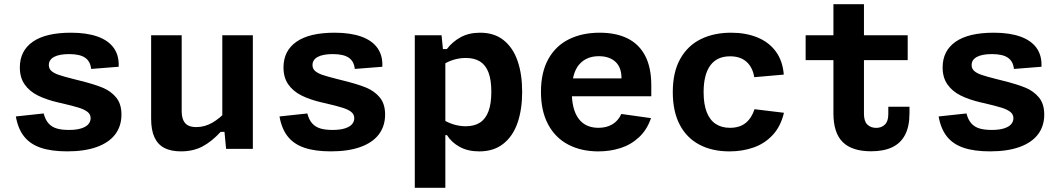

<svg xmlns="http://www.w3.org/2000/svg" viewBox="-20 -700 5000 903"><path d="M538.1 -386 408.6 -375.8Q405.2 -411.2 380.5 -428.4Q355.8 -445.6 305.1 -445.6Q258.9 -445.6 234.3 -432.3Q209.7 -419 209.7 -394Q209.7 -377.3 221.5 -366.6Q233.2 -355.9 255.7 -348.1Q278.1 -340.3 324.6 -328.6Q342.5 -324.2 355.5 -320.8Q423.7 -303.9 462.8 -287.6Q502 -271.3 526.6 -241.2Q551.2 -211 551.2 -161Q551.2 -107.2 522 -68.3Q492.7 -29.5 435.5 -8.8Q378.3 11.9 296.4 11.9Q221.8 11.9 172.2 -4.9Q122.5 -21.7 93.7 -57.7Q64.8 -93.7 54.5 -152.3L185.4 -166.4Q193.1 -136.7 208.2 -119.8Q223.2 -103 246.1 -96Q268.9 -88.9 304.6 -88.9Q340 -88.9 362.8 -96.4Q385.6 -103.8 395.9 -116.2Q406.2 -128.7 406.2 -144.1Q406.2 -161.9 392.2 -173.3Q378.2 -184.7 351.8 -193.1Q325.4 -201.6 269.5 -214.6L256.8 -217.4Q198.2 -230.8 158.2 -250.8Q118.2 -270.8 95.8 -303.1Q73.3 -335.4 73.3 -382.9Q73.3 -461 134.2 -503.6Q195 -546.2 313.9 -546.2Q388 -546.2 439.1 -527.9Q490.2 -509.7 515.5 -473.8Q540.7 -437.8 538.1 -386Z M1025.5 -534.2H1169.2V0H1043.3L1034.2 -96.7H1025.5ZM834.5 -534.2V-178.6Q834.5 -149.9 842.9 -133Q851.2 -116.1 866.3 -109.2Q881.3 -102.3 903 -102.3Q942.8 -102.3 978.2 -122.7Q1013.6 -143 1047 -179.4V-79.9H1017.8Q975.8 -34.2 932.1 -11.1Q888.5 11.9 830.9 11.9Q784.3 11.9 753.3 -4Q722.3 -20 706.6 -53.9Q690.8 -87.8 690.8 -141.5V-534.2Z M1778.1 -386 1648.6 -375.8Q1645.2 -411.2 1620.5 -428.4Q1595.8 -445.6 1545.1 -445.6Q1498.9 -445.6 1474.3 -432.3Q1449.7 -419 1449.7 -394Q1449.7 -377.3 1461.5 -366.6Q1473.2 -355.9 1495.7 -348.1Q1518.1 -340.3 1564.6 -328.6Q1582.5 -324.2 1595.5 -320.8Q1663.7 -303.9 1702.8 -287.6Q1742 -271.3 1766.6 -241.2Q1791.2 -211 1791.2 -161Q1791.2 -107.2 1762 -68.3Q1732.7 -29.5 1675.5 -8.8Q1618.3 11.9 1536.4 11.9Q1461.8 11.9 1412.2 -4.9Q1362.5 -21.7 1333.7 -57.7Q1304.8 -93.7 1294.5 -152.3L1425.4 -166.4Q1433.1 -136.7 1448.2 -119.8Q1463.2 -103 1486.1 -96Q1508.9 -88.9 1544.6 -88.9Q1580 -88.9 1602.8 -96.4Q1625.6 -103.8 1635.9 -116.2Q1646.2 -128.7 1646.2 -144.1Q1646.2 -161.9 1632.2 -173.3Q1618.2 -184.7 1591.8 -193.1Q1565.4 -201.6 1509.5 -214.6L1496.8 -217.4Q1438.2 -230.8 1398.2 -250.8Q1358.2 -270.8 1335.8 -303.1Q1313.3 -335.4 1313.3 -382.9Q1313.3 -461 1374.2 -503.6Q1435 -546.2 1553.9 -546.2Q1628 -546.2 1679.1 -527.9Q1730.2 -509.7 1755.5 -473.8Q1780.7 -437.8 1778.1 -386Z M2074.5 183.3H1930.8V-534.2H2056.7L2065.8 -442.1H2074.5ZM2234.2 12Q2180.2 12 2141.7 -9.3Q2103.1 -30.6 2082.1 -64.6H2052.9V-144.8Q2080.2 -125.2 2110.4 -115.8Q2140.6 -106.2 2170 -106.2Q2210.8 -106.2 2237.4 -123.5Q2264 -140.8 2277.4 -176.6Q2290.8 -212.5 2290.8 -268.4Q2290.8 -324.1 2277.5 -359Q2264.2 -394 2237.8 -410.7Q2211.2 -427.4 2170.3 -427.4Q2139.8 -427.4 2109.8 -417.8Q2079.8 -408.2 2052.9 -388.6V-469.2H2081.6Q2107.6 -503.6 2146.4 -524.9Q2185.2 -546.2 2238.2 -546.2Q2304.8 -546.2 2348.9 -510.8Q2393 -475.4 2414.4 -413.1Q2435.8 -350.8 2435.8 -268.4Q2435.8 -185.7 2414.2 -122.7Q2392.6 -59.8 2347.3 -23.9Q2302 12 2234.2 12Z M2800.2 -546.2Q2877.8 -546.2 2932.1 -519Q2986.4 -491.8 3014.8 -436.8Q3043.1 -381.7 3043.1 -299.2V-247.1H2637.8V-331.2H2923.9L2903 -312.6V-332Q2903 -383.1 2874.5 -409.4Q2845.9 -435.7 2796.1 -435.7Q2736.8 -435.7 2703 -395.5Q2669.2 -355.4 2669.2 -268.3Q2669.2 -185.5 2701 -142.2Q2732.9 -98.9 2794.6 -98.9Q2831.9 -98.9 2859.5 -115Q2887.2 -131.2 2902.2 -164L3041.8 -144.4Q3022.8 -89 2984.8 -54Q2946.8 -18.9 2898 -3.5Q2849.2 12 2794.2 12Q2713.7 12 2652.8 -19.8Q2592 -51.5 2558.1 -114.4Q2524.2 -177.3 2524.2 -268.3Q2524.2 -359.8 2558.8 -422.2Q2593.5 -484.5 2655.7 -515.3Q2717.8 -546.2 2800.2 -546.2Z M3411.1 12Q3328.9 12 3268.9 -19.9Q3208.9 -51.8 3176.5 -114.2Q3144.2 -176.6 3144.2 -266.6Q3144.2 -361.6 3179.7 -424Q3215.2 -486.5 3276.8 -516.3Q3338.4 -546.2 3418.3 -546.2Q3487.6 -546.2 3541.7 -524.2Q3595.8 -502.3 3628.5 -458.2Q3661.2 -414 3666.2 -349.1L3527.4 -337Q3519.6 -383.9 3490.7 -409.6Q3461.8 -435.2 3413.6 -435.2Q3352.2 -435.2 3320.7 -392.3Q3289.2 -349.4 3289.2 -266.6Q3289.2 -210.5 3303.6 -173.1Q3318 -135.8 3345.7 -117.3Q3373.4 -98.9 3413.2 -98.9Q3459.1 -98.9 3487.2 -121.9Q3515.2 -144.8 3528.7 -186.4L3667 -169.6Q3651.9 -105.5 3614 -64.9Q3576.1 -24.3 3523.9 -6.2Q3471.8 12 3411.1 12Z M3899.7 -680.1H4043.3V-164.4Q4043.3 -129.9 4059.2 -114.2Q4075.2 -98.6 4100.7 -98.6Q4125.7 -98.6 4141.7 -114Q4157.8 -129.5 4157.8 -163.2V-198H4257.4V-167.2Q4257.4 -105.7 4236.8 -66.1Q4216.2 -26.6 4176.2 -7.5Q4136.2 11.5 4076.8 11.5Q3987.4 11.5 3943.5 -31.7Q3899.7 -74.9 3899.7 -167ZM4249 -534.2V-417.2H3769V-534.2H3939.4H3953.9Z M4878.1 -386 4748.6 -375.8Q4745.2 -411.2 4720.5 -428.4Q4695.8 -445.6 4645.1 -445.6Q4598.9 -445.6 4574.3 -432.3Q4549.7 -419 4549.7 -394Q4549.7 -377.3 4561.5 -366.6Q4573.2 -355.9 4595.7 -348.1Q4618.1 -340.3 4664.6 -328.6Q4682.5 -324.2 4695.5 -320.8Q4763.7 -303.9 4802.8 -287.6Q4842 -271.3 4866.6 -241.2Q4891.2 -211 4891.2 -161Q4891.2 -107.2 4862 -68.3Q4832.7 -29.5 4775.5 -8.8Q4718.3 11.9 4636.4 11.9Q4561.8 11.9 4512.2 -4.9Q4462.5 -21.7 4433.7 -57.7Q4404.8 -93.7 4394.5 -152.3L4525.4 -166.4Q4533.1 -136.7 4548.2 -119.8Q4563.2 -103 4586.1 -96Q4608.9 -88.9 4644.6 -88.9Q4680 -88.9 4702.8 -96.4Q4725.6 -103.8 4735.9 -116.2Q4746.2 -128.7 4746.2 -144.1Q4746.2 -161.9 4732.2 -173.3Q4718.2 -184.7 4691.8 -193.1Q4665.4 -201.6 4609.5 -214.6L4596.8 -217.4Q4538.2 -230.8 4498.2 -250.8Q4458.2 -270.8 4435.8 -303.1Q4413.3 -335.4 4413.3 -382.9Q4413.3 -461 4474.2 -503.6Q4535 -546.2 4653.9 -546.2Q4728 -546.2 4779.1 -527.9Q4830.2 -509.7 4855.5 -473.8Q4880.7 -437.8 4878.1 -386Z"/></svg>

Font: Monaspace Neon Var
Style: Regular
Weight: 400
Designer: Riley Cran and the Lettermatic Team
Version: Version 1.000 (Monaspace Neon Var)